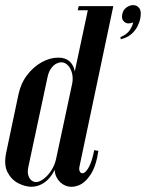

<svg xmlns="http://www.w3.org/2000/svg" viewBox="-58 -723 569 749"><path d="M461.2 -635.5Q459.5 -622.2 447.9 -605Q436.2 -587.8 412 -578.5L413 -569.8Q439.5 -576.5 455.2 -590.6Q471 -604.8 478.9 -621.5Q486.8 -638.2 489 -649.8Q494.8 -678.8 485.6 -690.9Q476.5 -703 461.5 -703Q447.8 -703 435 -693.6Q422.2 -684.2 418.8 -667Q414.8 -647.2 427.6 -637.1Q440.5 -627 461.2 -635.5ZM252.5 -75.5 384 -699H288L158 -89.2Q150.5 -55.2 162.6 -31.5Q174.8 -7.8 198 1.4Q221.2 10.5 247.5 0.6Q273.8 -9.2 295.4 -41.9Q317 -74.5 325.8 -134.5L309.5 -137.2Q301.2 -94.5 290.1 -73.8Q279 -53 269.4 -48.6Q259.8 -44.2 254.2 -52.4Q248.8 -60.5 252.5 -75.5ZM294.2 -683 298 -699H249L245.2 -683ZM223.2 -394.2 160.5 -101.8Q155 -77.2 141.6 -57.1Q128.2 -37 112 -24.9Q95.8 -12.8 82.8 -12.8Q72.8 -12.8 64.4 -19.6Q56 -26.5 52.2 -39.9Q48.5 -53.2 53 -73.8L127.2 -421Q132 -444 141.9 -457Q151.8 -470 162.4 -475Q173 -480 181 -480Q195.2 -480 206.5 -468.5Q217.8 -457 222.9 -437.6Q228 -418.2 223.2 -394.2ZM167.8 -98 231.5 -396.2Q237.8 -425.8 232.8 -448.5Q227.8 -471.2 212.1 -484.8Q196.5 -498.2 169 -498.2Q137 -498.2 104.6 -480.2Q72.2 -462.2 47.8 -430.1Q23.2 -398 14 -354.5L-33.2 -130.5Q-44.2 -81.2 -28.8 -51.4Q-13.2 -21.5 13.6 -8Q40.5 5.5 64.8 5.5Q87 5.5 107.5 -6Q128 -17.5 144 -40.8Q160 -64 167.8 -98Z"/></svg>

Font: Emberly Black
Style: Italic
Weight: 900
Italic angle: -12°
Designer: Rajesh Rajput
Foundry: Rajesh Rajput
Version: Version 1.000